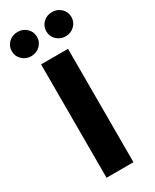

<svg xmlns="http://www.w3.org/2000/svg" viewBox="-288 -1008 860 1067"><g transform="rotate(-30 142.0 -474.5)"><path d="M228 -727.5V0H55.2V-727.5ZM252.4 -793.9Q218.8 -793.9 195.3 -816.7Q171.9 -839.4 171.9 -871.6Q171.9 -904.3 195.3 -926.8Q218.8 -949.2 252.4 -949.2Q286.1 -949.2 309.6 -926.8Q333 -904.3 333 -871.6Q333 -839.4 309.6 -816.7Q286.1 -793.9 252.4 -793.9ZM31.2 -793.9Q-2.4 -793.9 -25.9 -816.7Q-49.3 -839.4 -49.3 -871.6Q-49.3 -904.3 -25.9 -926.8Q-2.4 -949.2 31.2 -949.2Q65.4 -949.2 88.9 -926.8Q112.3 -904.3 112.3 -871.6Q112.3 -839.4 88.9 -816.7Q65.4 -793.9 31.2 -793.9Z"/></g></svg>

Font: Inter 17pt ExtraBold
Style: Regular
Weight: 800
Version: Version 4.001;git-66647c0bb